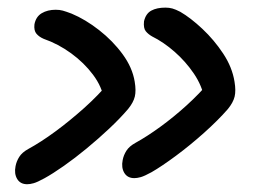

<svg xmlns="http://www.w3.org/2000/svg" viewBox="-20 -502 673 504"><path d="M51.4 -18.4Q33.4 -18.4 25.1 -32.2Q16.8 -46 20.8 -65.8Q23.2 -78.6 30.6 -90.3Q38 -102 54.4 -111Q87.4 -129 125.2 -156.8Q163 -184.6 200.7 -218.3Q238.4 -252 269.6 -289.2L253.4 -240Q247.8 -274.4 224.2 -305.9Q200.6 -337.4 166.7 -362.1Q132.8 -386.8 94.8 -400Q83 -405 75.8 -413.3Q68.6 -421.6 70.4 -438Q74.2 -458.2 89.5 -467.3Q104.8 -476.4 126.4 -476.4Q136.6 -476.4 144.9 -474.1Q153.2 -471.8 168 -466.2Q204 -451.2 240.1 -423Q276.2 -394.8 301.9 -359.7Q327.6 -324.6 333.6 -287.6Q337.6 -264 333.9 -248.5Q330.2 -233 316.2 -215.8Q295.2 -191.2 266.9 -164.6Q238.6 -138 207.6 -112.4Q176.6 -86.8 147.5 -66.4Q118.4 -46 96.6 -34Q78 -23.8 68.4 -21.1Q58.8 -18.4 51.4 -18.4ZM332.6 -34.4Q314.6 -34.4 306.3 -48.2Q298 -62 302 -81.8Q304.4 -94.6 311.8 -106.3Q319.2 -118 335.6 -127Q365.4 -143.4 400.4 -168.8Q435.4 -194.2 469.5 -225.1Q503.6 -256 531.6 -289.2L517 -241.6Q510.6 -276.8 489 -308.7Q467.4 -340.6 438.3 -366.1Q409.2 -391.6 379.2 -406.4Q369 -412.2 362.6 -420.1Q356.2 -428 358 -446Q362.6 -466.2 377.1 -474.1Q391.6 -482 414 -482Q424.2 -482 432.5 -479.7Q440.8 -477.4 453.2 -471Q480.4 -455.2 511.3 -426.2Q542.2 -397.2 565.9 -361.3Q589.6 -325.4 595.6 -287.6Q599.6 -264 595.9 -248.5Q592.2 -233 578.2 -215.8Q552.6 -186.4 515.7 -153.4Q478.8 -120.4 441.5 -92.8Q404.2 -65.2 377.8 -50Q359.2 -39.8 349.6 -37.1Q340 -34.4 332.6 -34.4Z"/></svg>

Font: Shantell Sans Light
Style: Italic
Weight: 300
Italic angle: -11°
Designer: Stephen Nixon, Anya Danilova, Shantell Martin
Foundry: Arrow Type
Version: Version 1.008;[ac192a2d6]